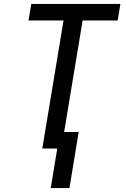

<svg xmlns="http://www.w3.org/2000/svg" viewBox="-20 -755 640 976"><path d="M238 201 271 0H195L303 -651H125L139 -735H592L578 -651H400L306 -84H380L333 201Z"/></svg>

Font: Iosevka SS04 Medium Extended
Style: Italic
Weight: 500
Width: 7
Italic angle: -9°
Monospace: yes
Designer: Belleve Invis
Foundry: Belleve Invis
Version: Version 19.0.0; ttfautohint (v1.8.4)